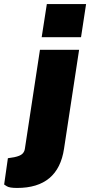

<svg xmlns="http://www.w3.org/2000/svg" viewBox="-88 -763 445 949"><path d="M118 -579 143.5 -743H337.5L312.5 -579ZM-3.5 166Q-41.5 166 -54.5 157.5Q-67.5 149 -67.5 149L-49 19L-17.5 14Q11 8 22 -2.2Q33 -12.5 35 -28L109.5 -517H303L228.5 -28Q199.5 166 -3.5 166Z"/></svg>

Font: Public Sans Black
Style: Italic
Weight: 900
Italic angle: -8°
Designer: The Public Sans project authors (U.S. Web Design System). Libre Franklin designed by Pablo Impallari and Rodrigo Fuenzal
Version: Version 1.007; ttfautohint (v1.8.1) -l 8 -r 50 -G 200 -x 14 